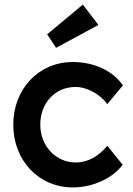

<svg xmlns="http://www.w3.org/2000/svg" viewBox="-20 -809 579 839"><path d="M298 10C386 10 472 -30 516 -89L449 -172C410 -125 363 -99 311 -99C224 -99 156 -171 156 -264C156 -359 221 -429 310 -429C361 -429 419 -396 449 -354L517 -436C474 -499 392 -538 298 -538C149 -538 38 -420 38 -264C38 -108 149 10 298 10ZM186 -659 225 -600 410 -700 342 -789Z"/></svg>

Font: Easer Grotesk Medium
Style: Regular
Weight: 500
Designer: Boardeaser, Bonnie Shaver-Troup, Thomas Jockin
Foundry: Lexend
Version: Version 1.001;Glyphs 3.1.2 (3151)